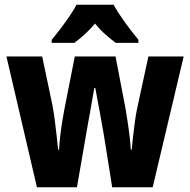

<svg xmlns="http://www.w3.org/2000/svg" viewBox="-20 -786 798 806"><path d="M416 -219Q413 -235 408.5 -261.5Q404 -288 398.5 -317.5Q393 -347 388 -373.5Q383 -400 380 -417H376Q373 -399 368 -371.5Q363 -344 358 -314.5Q353 -285 348 -259.5Q343 -234 341 -219L303 0H135L7 -549H157L200 -345Q205 -319 209.5 -285.5Q214 -252 217.5 -218.5Q221 -185 224 -158H228Q229 -181 232.5 -212Q236 -243 241 -274.5Q246 -306 251 -331L294 -549H465L507 -330Q511 -305 516 -273Q521 -241 524.5 -210Q528 -179 529 -158H533Q535 -181 538.5 -212.5Q542 -244 546.5 -277Q551 -310 557 -337L603 -549H751L621 0H451ZM457 -766Q475 -733 503.5 -693.5Q532 -654 561 -619V-606H466Q447 -620 423.5 -640.5Q400 -661 379 -687Q356 -660 333 -639.5Q310 -619 292 -606H197V-619Q213 -638 233.5 -665Q254 -692 272.5 -719Q291 -746 301 -766Z"/></svg>

Font: Noto Sans Sinhala Condensed ExtraBold
Style: Regular
Weight: 800
Width: 3
Designer: Jelle Bosma - Monotype Design Team
Foundry: Monotype Imaging Inc.
Version: Version 2.006; ttfautohint (v1.8.4.7-5d5b)